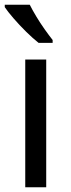

<svg xmlns="http://www.w3.org/2000/svg" viewBox="-21 -786 299 806"><path d="M173 0H85V-536H173ZM104 -766Q115 -744 131.5 -716.5Q148 -689 166.5 -663Q185 -637 200 -618V-606H141Q118 -624 89 -652.5Q60 -681 35.5 -709.5Q11 -738 -1 -756V-766Z"/></svg>

Font: Noto Sans Lao
Style: Regular
Weight: 400
Designer: Monotype Design Team
Foundry: Monotype Imaging Inc.
Version: Version 2.003; ttfautohint (v1.8.4.7-5d5b)